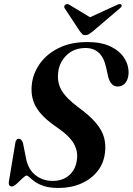

<svg xmlns="http://www.w3.org/2000/svg" viewBox="-20 -921 658 952"><path d="M270.5 11Q227 11 198.8 1.8Q170.5 -7.5 153.5 -19.8Q136.5 -32 127 -41.2Q117.5 -50.5 112.5 -50.5Q105.5 -50.5 91.5 -37Q77.5 -23.5 63 -10Q48.5 3.5 40 3.5Q21.5 3.5 23.5 -17.5L55.5 -209.5Q58 -233 74 -233Q86.5 -233 94 -211.5L107.5 -144Q117 -84.5 153.8 -54.2Q190.5 -24 241 -24Q290.5 -24 322.2 -51.5Q354 -79 360.5 -123.5Q368.5 -168 347 -207.2Q325.5 -246.5 262.5 -289.5Q189.5 -339 160.2 -387.8Q131 -436.5 137.5 -500Q143 -556 177 -604.5Q211 -653 270.8 -682.8Q330.5 -712.5 413.5 -712.5Q483.5 -712.5 529.2 -690Q575 -667.5 597 -632Q619 -596.5 617.5 -557Q616 -528 601.8 -510Q587.5 -492 563.5 -492Q529 -492 516 -541.5L506.5 -585.5Q495 -637 469.2 -660Q443.5 -683 404.5 -683Q346.5 -683 310 -647.2Q273.5 -611.5 268.5 -561.5Q262.5 -512.5 285.2 -473.2Q308 -434 368.5 -389Q425.5 -347.5 456 -311Q486.5 -274.5 496 -238.8Q505.5 -203 500.5 -164Q494.5 -111 463.2 -71.8Q432 -32.5 382 -10.8Q332 11 270.5 11ZM439 -764.5Q428.5 -756.5 420.8 -751.5Q413 -746.5 403.5 -746.5Q393.5 -746.5 388.2 -751.5Q383 -756.5 377 -764.5L301 -879.5Q297 -885 298.8 -890.2Q300.5 -895.5 304.5 -898Q314 -904.5 326 -896L426.5 -835.5L558.5 -896Q575 -904.5 581.5 -898Q588 -890.5 574 -879.5Z"/></svg>

Font: Fraunces 72pt S000 SemiBold
Style: Italic
Weight: 600
Italic angle: -16°
Version: Version 1.000; ttfautohint (v1.8.3)